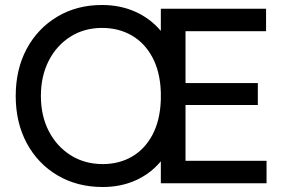

<svg xmlns="http://www.w3.org/2000/svg" viewBox="-20 -735 1167 770"><path d="M392 15Q290 15 211 -31.5Q132 -78 87.5 -160.5Q43 -243 43 -350Q43 -457 87 -539Q131 -621 209.5 -668Q288 -715 389 -715Q462 -715 522.5 -688Q583 -661 625 -611V-700H1047V-610H724V-402H1014V-314H724V-90H1049V0H625V-88Q583 -38 523.5 -11.5Q464 15 392 15ZM392 -77Q458 -77 509.5 -107Q561 -137 591.5 -194.5Q622 -252 625 -334V-366Q622 -448 591 -505.5Q560 -563 508 -593Q456 -623 389 -623Q318 -623 262.5 -588Q207 -553 175.5 -491.5Q144 -430 144 -350Q144 -270 176 -208.5Q208 -147 264 -112Q320 -77 392 -77Z"/></svg>

Font: Figtree Medium
Style: Regular
Weight: 500
Designer: Erik Kennedy
Foundry: Erik Kennedy
Version: Version 2.001; ttfautohint (v1.8.4.7-5d5b);gftools[0.9.27]